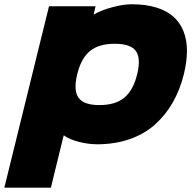

<svg xmlns="http://www.w3.org/2000/svg" viewBox="-67 -659 908 890"><path d="M568.8 -314.9Q586.9 -387.7 563.2 -421.9Q539.6 -456.1 464.8 -456.1Q390.1 -456.1 349.4 -421.9Q308.6 -387.7 291 -314.9Q272.9 -241.2 296.6 -206.5Q320.3 -171.9 394 -171.9Q468.3 -171.9 509.8 -206.8Q551.3 -241.7 568.8 -314.9ZM785.2 -314.9Q767.1 -241.7 733.2 -182.9Q699.2 -124 650.1 -80.6Q601.1 -37.1 533.2 -13.7Q465.3 9.8 383.8 9.8Q343.3 9.8 299.3 -1.2Q255.4 -12.2 230 -30.8H228L168.9 210.9H-46.9L160.2 -629.9H376L367.2 -592.8H369.1Q405.8 -612.8 455.3 -626Q504.9 -639.2 543.9 -639.2Q609.4 -639.2 658.7 -623.8Q708 -608.4 738.5 -580.3Q769 -552.2 784.4 -512Q799.8 -471.7 799.6 -422.4Q799.3 -373 785.2 -314.9Z"/></svg>

Font: Sinkin Sans 900 X Black Italic
Style: Regular
Weight: 950
Italic angle: -112°
Designer: Keith Bates
Foundry: K-Type
Version: Sinkin Sans (version 1.0)  by Keith Bates   •   © 2014   www